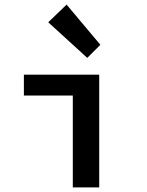

<svg xmlns="http://www.w3.org/2000/svg" viewBox="-20 -816 640 836"><path d="M297 0V-400H84V-491H412V0ZM360 -564 190 -719 270 -796 417 -621Z"/></svg>

Font: Source Code Pro ExtraLight SemiBold
Style: Regular
Weight: 600
Monospace: yes
Version: Version 1.018;hotconv 1.0.116;makeotfexe 2.5.65601